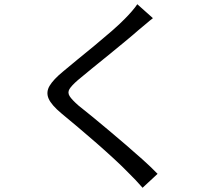

<svg xmlns="http://www.w3.org/2000/svg" viewBox="-20 -824 1040 909"><path d="M704 -738Q688 -726 668 -708.5Q648 -691 635 -681Q609 -658 572 -627.5Q535 -597 494 -563.5Q453 -530 415 -499.5Q377 -469 349 -445Q319 -419 309 -402.5Q299 -386 309.5 -369Q320 -352 352 -324Q380 -302 416 -272.5Q452 -243 492.5 -209Q533 -175 575 -139Q617 -103 656 -68Q695 -33 726 -1L655 65Q624 29 586 -8Q560 -35 521 -71Q482 -107 437.5 -146Q393 -185 349.5 -221.5Q306 -258 271 -287Q223 -327 210 -357.5Q197 -388 215 -418Q233 -448 278 -485Q306 -509 345.5 -541Q385 -573 428 -608.5Q471 -644 509.5 -677.5Q548 -711 573 -737Q588 -752 604.5 -771Q621 -790 630 -804Z"/></svg>

Font: Noto Sans TC
Style: Regular
Weight: 400
Designer: Ryoko NISHIZUKA  (kana, bopomofo & ideographs); Paul D. Hunt (Latin, Greek & Cyrillic); Sandoll Communications , Soo-you
Foundry: Adobe
Version: Version 2.004-H2;hotconv 1.0.118;makeotfexe 2.5.65603